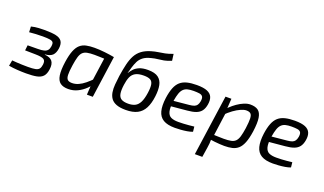

<svg xmlns="http://www.w3.org/2000/svg" viewBox="-86 -1288 3468 2053"><g transform="rotate(20 1647.5 -262.0)"><path d="M231 -495Q308 -495 356 -484.5Q404 -474 424 -445Q444 -416 437 -362Q430 -310 404 -283Q378 -256 318 -251L317 -248Q380 -243 404.5 -211Q429 -179 420 -117Q413 -64 388.5 -37Q364 -10 318 -0.5Q272 9 197 9Q149 9 97 5.5Q45 2 -1 -6L11 -71Q33 -69 63 -67Q93 -65 127 -64Q161 -63 192 -63Q247 -63 276.5 -69Q306 -75 319 -92Q332 -109 336 -141Q342 -186 317.5 -201Q293 -216 222 -217L104 -219L111 -279L225 -280Q270 -280 296.5 -287Q323 -294 336.5 -311Q350 -328 354 -358Q358 -386 350 -400Q342 -414 314 -419Q286 -424 231 -424Q190 -424 147.5 -421.5Q105 -419 78 -416L75 -480Q118 -491 160 -493Q202 -495 231 -495Z M793 -499Q819 -499 848 -497.5Q877 -496 907.5 -492.5Q938 -489 967 -485Q996 -481 1021 -476L984 -423Q929 -425 885 -426.5Q841 -428 818 -428Q768 -428 736 -421.5Q704 -415 685 -396Q666 -377 655 -340Q644 -303 635 -242Q624 -169 625.5 -130Q627 -91 643.5 -76.5Q660 -62 694 -62Q730 -62 765.5 -77.5Q801 -93 838.5 -123.5Q876 -154 917 -197L934 -156Q909 -111 869.5 -73Q830 -35 781.5 -11.5Q733 12 677 12Q619 12 586 -12.5Q553 -37 544 -94.5Q535 -152 549 -249Q561 -331 581 -381Q601 -431 630.5 -456.5Q660 -482 700.5 -490.5Q741 -499 793 -499ZM936 -476H1021L954 0H887L894 -115L886 -123Z M1331 12Q1265 12 1224 -4Q1183 -20 1162.5 -49Q1142 -78 1135.5 -117.5Q1129 -157 1133 -205Q1137 -253 1144 -305Q1156 -385 1170.5 -445.5Q1185 -506 1208.5 -549.5Q1232 -593 1271.5 -623Q1311 -653 1372 -671Q1413 -683 1448.5 -688Q1484 -693 1522.5 -700.5Q1561 -708 1609 -727L1619 -652Q1572 -632 1537 -625.5Q1502 -619 1470 -616Q1438 -613 1400 -603Q1343 -589 1312 -565Q1281 -541 1265 -509Q1249 -477 1237 -437Q1233 -421 1227 -401.5Q1221 -382 1217 -368H1219Q1233 -391 1254.5 -415Q1276 -439 1314 -455.5Q1352 -472 1412 -472Q1491 -472 1530 -442.5Q1569 -413 1579.5 -360Q1590 -307 1581 -235Q1571 -151 1542.5 -96Q1514 -41 1463 -14.5Q1412 12 1331 12ZM1333 -60Q1380 -60 1411.5 -76Q1443 -92 1463 -131.5Q1483 -171 1493 -241Q1502 -304 1495.5 -338.5Q1489 -373 1464 -386.5Q1439 -400 1391 -400Q1329 -400 1295 -380.5Q1261 -361 1245.5 -324Q1230 -287 1223 -234Q1214 -170 1221 -131.5Q1228 -93 1255 -76.5Q1282 -60 1333 -60Z M1958 -499Q2035 -499 2077 -481.5Q2119 -464 2133.5 -429Q2148 -394 2139 -343Q2131 -296 2109.5 -268Q2088 -240 2050 -226Q2012 -212 1954 -207L1717 -185L1726 -249L1953 -271Q1986 -274 2006.5 -281.5Q2027 -289 2038.5 -305.5Q2050 -322 2055 -350Q2061 -387 2050 -403.5Q2039 -420 2013 -424Q1987 -428 1947 -428Q1907 -428 1879 -421Q1851 -414 1832 -395.5Q1813 -377 1801 -343Q1789 -309 1780 -254Q1768 -173 1779 -131Q1790 -89 1821.5 -74.5Q1853 -60 1904 -60Q1931 -60 1962.5 -61.5Q1994 -63 2025 -66Q2056 -69 2083 -72L2089 -15Q2064 -5 2028 1Q1992 7 1955.5 9.5Q1919 12 1890 12Q1806 12 1758.5 -16.5Q1711 -45 1695.5 -104.5Q1680 -164 1692 -255Q1702 -327 1721 -374.5Q1740 -422 1771 -449Q1802 -476 1848 -487.5Q1894 -499 1958 -499Z M2567 -499Q2624 -499 2656 -475.5Q2688 -452 2697 -395.5Q2706 -339 2692 -238Q2680 -156 2660 -106Q2640 -56 2611 -30.5Q2582 -5 2543 4Q2504 13 2454 13Q2429 13 2401 11Q2373 9 2343.5 6Q2314 3 2286 -1.5Q2258 -6 2234 -11L2258 -62Q2313 -60 2356.5 -58.5Q2400 -57 2423 -57Q2473 -57 2505 -63.5Q2537 -70 2556 -89.5Q2575 -109 2586 -146Q2597 -183 2606 -244Q2616 -318 2614.5 -357Q2613 -396 2597 -410.5Q2581 -425 2548 -425Q2523 -425 2486 -409Q2449 -393 2407.5 -363Q2366 -333 2324 -290L2307 -330Q2326 -359 2356.5 -388.5Q2387 -418 2423 -443Q2459 -468 2496.5 -483.5Q2534 -499 2567 -499ZM2354 -487 2347 -377 2355 -369 2308 -25 2299 -8Q2299 18 2297.5 41.5Q2296 65 2291 93L2274 203H2189L2287 -487Z M3073 -499Q3150 -499 3192 -481.5Q3234 -464 3248.5 -429Q3263 -394 3254 -343Q3246 -296 3224.5 -268Q3203 -240 3165 -226Q3127 -212 3069 -207L2832 -185L2841 -249L3068 -271Q3101 -274 3121.5 -281.5Q3142 -289 3153.5 -305.5Q3165 -322 3170 -350Q3176 -387 3165 -403.5Q3154 -420 3128 -424Q3102 -428 3062 -428Q3022 -428 2994 -421Q2966 -414 2947 -395.5Q2928 -377 2916 -343Q2904 -309 2895 -254Q2883 -173 2894 -131Q2905 -89 2936.5 -74.5Q2968 -60 3019 -60Q3046 -60 3077.5 -61.5Q3109 -63 3140 -66Q3171 -69 3198 -72L3204 -15Q3179 -5 3143 1Q3107 7 3070.5 9.5Q3034 12 3005 12Q2921 12 2873.5 -16.5Q2826 -45 2810.5 -104.5Q2795 -164 2807 -255Q2817 -327 2836 -374.5Q2855 -422 2886 -449Q2917 -476 2963 -487.5Q3009 -499 3073 -499Z"/></g></svg>

Font: Exo 2
Style: Italic
Weight: 400
Italic angle: -8°
Designer: Natanael Gama
Foundry: Natanael Gama
Version: Version 2.010